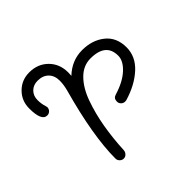

<svg xmlns="http://www.w3.org/2000/svg" viewBox="-163 -823 976 976"><g transform="rotate(-45 325.0 -335.0)"><path d="M110 -470Q110 -458 101.5 -449Q93 -440 80 -440Q40 -440 40 -530Q40 -585 77.5 -622.5Q115 -660 170 -660Q231 -660 270.5 -620.5Q310 -581 310 -520Q310 -516 309.5 -507.5Q309 -499 309 -496Q366 -550 440 -550Q512 -550 561 -511Q610 -472 610 -400Q610 -334 556.5 -285Q503 -236 419 -211Q416 -210 410 -210Q398 -210 389 -218.5Q380 -227 380 -240Q380 -263 401 -269Q471 -290 510.5 -326.5Q550 -363 550 -400Q550 -490 440 -490Q388 -490 348 -449.5Q308 -409 284 -341.5Q260 -274 247 -198.5Q234 -123 230 -39Q229 -28 220.5 -19Q212 -10 200 -10Q188 -10 179 -19Q170 -28 170 -40Q170 -202 241 -458Q250 -492 250 -520Q250 -557 228.5 -578.5Q207 -600 170 -600Q139 -600 119.5 -580.5Q100 -561 100 -530Q100 -503 108 -479Q110 -473 110 -470Z"/></g></svg>

Font: Pecita
Style: Book
Weight: 400
Width: 7
Version: Version 4.3